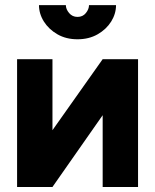

<svg xmlns="http://www.w3.org/2000/svg" viewBox="-20 -743 616 763"><path d="M388 -507.8H528.6V0H388V-285.2L188.5 0H47.9V-507.8H188.5V-225.6ZM288 -586.9Q333.4 -586.9 368 -606.7Q402.6 -626.5 421.9 -657.5Q441.1 -688.5 441.1 -722.7H333.7Q333.7 -706.6 321.3 -691.2Q308.9 -675.8 288 -675.8Q267.6 -675.8 254.6 -691.2Q241.7 -706.6 241.7 -722.7H134.9Q134.9 -688.5 154.3 -657.5Q173.8 -626.5 208.2 -606.7Q242.6 -586.9 288 -586.9Z"/></svg>

Font: Giphurs SC
Style: Regular
Weight: 400
Version: Version 0.920